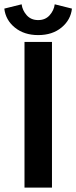

<svg xmlns="http://www.w3.org/2000/svg" viewBox="-58 -850 346 870"><path d="M268 -811Q262.5 -760 221 -725.5Q179.5 -691 115 -691Q51.5 -691 9.5 -725Q-32.5 -759 -38.5 -811L40 -830.5Q43.5 -803 63 -781Q82.5 -759 115 -759Q147.5 -759 167 -781Q186.5 -803 190 -830.5ZM53 -660H177.5V0H53Z"/></svg>

Font: League Spartan SemiBold
Style: Regular
Weight: 600
Foundry: The League of Moveable Type
Version: Version 2.002